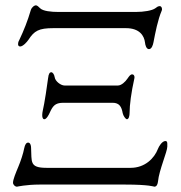

<svg xmlns="http://www.w3.org/2000/svg" viewBox="-20 -695 680 723"><path d="M541 -510C551 -510 556 -525 558 -536C565 -572 574 -620 589 -655C590 -657 590 -659 590 -661C590 -667 586 -672 582 -672C575 -672 570 -668 565 -664C553 -655 521 -650 492 -650H200C173 -650 142 -653 131 -664C126 -669 120 -675 115 -675C110 -675 100 -669 96 -657C84 -616 70 -581 52 -543C49 -538 48 -533 48 -529C48 -523 51 -520 56 -520C66 -520 81 -536 87 -545C109 -579 126 -589 181 -589H454C506 -589 523 -560 526 -535C527 -525 531 -510 541 -510ZM458 -246C465 -246 468 -259 468 -270C468 -300 474 -346 486 -400C488 -410 483 -415 478 -415C471 -415 467 -409 460 -399C452 -387 437 -373 424 -373H223C209 -373 188 -389 186 -404C184 -416 178 -423 173 -423C168 -423 163 -419 161 -400C159 -382 147 -302 141 -278C140 -273 139 -267 139 -262C139 -253 141 -246 147 -246C155 -246 164 -263 167 -270C178 -294 186 -308 218 -308H404C430 -308 438 -292 442 -269C444 -259 453 -246 458 -246ZM44 8C44 8 79 0 129 0H452C542 0 561 8 561 8C571 8 574 -3 575 -12C579 -54 610 -124 610 -143V-153C610 -159 609 -164 603 -164C590 -164 578 -143 575 -135C561 -98 525 -63 472 -63H155C90 -63 100 -86 97 -139C97 -147 94 -158 86 -158C79 -158 74 -151 71 -136C68 -119 58 -88 49 -67C39 -43 29 -19 29 -7C29 0 36 8 44 8Z"/></svg>

Font: Garamond-Math
Style: Regular
Weight: 400
Version: Version 2019-08-16